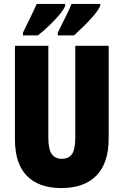

<svg xmlns="http://www.w3.org/2000/svg" viewBox="-20 -947 628 977"><path d="M533 -242Q533 -118 471 -54Q409 10 292 10Q178 10 117 -52Q56 -114 56 -238V-714H226V-246Q226 -188 243 -163.5Q260 -139 294 -139Q330 -139 346.5 -163Q363 -187 363 -247V-714H533ZM490 -917Q482 -898 459 -870.5Q436 -843 408 -815.5Q380 -788 357 -767H274V-781Q301 -835 319 -871.5Q337 -908 344 -927H490ZM312 -917Q303 -897 281 -870.5Q259 -844 230.5 -817Q202 -790 173 -767H97V-781Q124 -836 141.5 -872.5Q159 -909 167 -927H312Z"/></svg>

Font: Noto Sans Malayalam ExtraCondensed Black
Style: Regular
Weight: 900
Width: 2
Designer: Jelle Bosma - Monotype Design Team
Foundry: Monotype Imaging Inc.
Version: Version 2.104; ttfautohint (v1.8.4.7-5d5b)